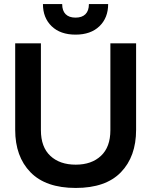

<svg xmlns="http://www.w3.org/2000/svg" viewBox="-20 -913 747 948"><path d="M192 -893H287Q287 -860 304 -843Q321 -826 353 -826Q385 -826 402 -843Q419 -860 419 -893H514Q514 -825 471 -783.5Q428 -742 353 -742Q278 -742 235 -783.5Q192 -825 192 -893ZM55 -272V-699H182V-270Q182 -187 228.5 -143.5Q275 -100 354 -100Q432 -100 478.5 -143.5Q525 -187 525 -270V-699H652V-272Q652 -140 577 -62.5Q502 15 354 15Q206 15 130.5 -62.5Q55 -140 55 -272Z"/></svg>

Font: Prompt Medium
Style: Regular
Weight: 500
Designer: Katatrad Team
Foundry: CadsonDemak
Version: Version 1.001